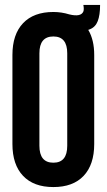

<svg xmlns="http://www.w3.org/2000/svg" viewBox="-20 -757 436 785"><path d="M30.8 -168V-532.2Q30.8 -616.2 74.2 -662.1Q117.7 -708 198.2 -708Q231.4 -708 263.2 -698.2Q311 -686.5 320.8 -710Q324.2 -718.8 320.8 -736.8H389.2Q389.2 -695.3 379.6 -670.7Q370.1 -646 347.2 -637.2L340.8 -634.8Q365.2 -594.2 365.2 -532.2V-168Q365.2 -84 322 -38.1Q278.8 7.8 198.2 7.8Q117.7 7.8 74.2 -38.1Q30.8 -84 30.8 -168ZM141.1 -539.1V-161.1Q141.1 -91.8 198.2 -91.8Q254.9 -91.8 254.9 -161.1V-539.1Q254.9 -607.9 198.2 -607.9Q141.1 -607.9 141.1 -539.1Z"/></svg>

Font: VL Bebas Neue Bold
Style: Regular
Weight: 700
Designer: Ryoichi Tsunekawa
Foundry: Ryoichi Tsunekawa
Version: Version 1.300